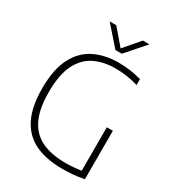

<svg xmlns="http://www.w3.org/2000/svg" viewBox="-221 -1072 1098 1205"><g transform="rotate(30 328.0 -469.0)"><path d="M418 5.5Q300 5.5 220 -33.2Q140 -72 98.8 -154.5Q57.5 -237 57.5 -369Q57.5 -506.5 100 -589.8Q142.5 -673 218.5 -711Q294.5 -749 395 -749Q436.5 -749 477.5 -743.2Q518.5 -737.5 560 -726V-683.5Q512.5 -697 472.8 -702.2Q433 -707.5 395.5 -707.5Q308.5 -707.5 243.2 -675.2Q178 -643 141.5 -569Q105 -495 105 -369.5Q105 -250 140 -176.8Q175 -103.5 244.2 -70Q313.5 -36.5 417 -36.5Q455 -36.5 486.8 -39.5Q518.5 -42.5 547 -48L531 -27V-360H575V-8.5Q528.5 -0.5 492.5 2.5Q456.5 5.5 418 5.5ZM335.5 -807 214.5 -944.5H262L365.5 -824H351.5L455 -944.5H502.5L381.5 -807Z"/></g></svg>

Font: Encode Sans SC Condensed Thin ExtraLight
Style: Regular
Weight: 250
Version: Version 3.002